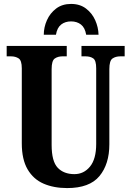

<svg xmlns="http://www.w3.org/2000/svg" viewBox="-20 -948 668 978"><path d="M322 10Q254 10 202 -12.5Q150 -35 120.5 -85.5Q91 -136 91 -218V-600Q91 -640 75 -650.5Q59 -661 36 -661H14V-714H320V-661H298Q275 -661 259 -650Q243 -639 243 -596V-210Q243 -126 274 -93.5Q305 -61 359 -61Q407 -61 438.5 -99.5Q470 -138 470 -215V-600Q470 -640 455 -650.5Q440 -661 416 -661H395V-714H615V-661H593Q569 -661 553 -650Q537 -639 537 -596V-213Q537 -112 486.5 -51Q436 10 322 10ZM203 -771Q203 -809 219 -845Q235 -881 266 -904.5Q297 -928 342 -928Q387 -928 418 -904.5Q449 -881 465 -845Q481 -809 482 -771H419Q413 -807 392.5 -823Q372 -839 342 -839Q312 -839 291.5 -823Q271 -807 265 -771Z"/></svg>

Font: Noto Serif ExtraCondensed ExtraBold
Style: Regular
Weight: 800
Width: 2
Designer: Monotype Design Team
Foundry: Monotype Imaging Inc.
Version: Version 2.013; ttfautohint (v1.8.4.7-5d5b)